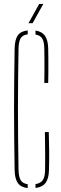

<svg xmlns="http://www.w3.org/2000/svg" viewBox="-20 -959 314 984"><path d="M122 5Q87 1 71.5 -20.8Q56 -42.5 55 -87Q53.5 -173.5 52.8 -250Q52 -326.5 52 -399.5Q52 -472.5 52.8 -548.8Q53.5 -625 55 -711Q56 -756.5 71.5 -778Q87 -799.5 122 -803V-783Q96.5 -780 86.2 -763.5Q76 -747 75 -711Q73.5 -625 72.8 -548.8Q72 -472.5 72 -399.5Q72 -326.5 72.8 -250Q73.5 -173.5 75 -87Q76 -52 86.2 -35.2Q96.5 -18.5 122 -15ZM162 4.5V-15.5Q188.5 -19.5 199.5 -36.2Q210.5 -53 211 -87Q211.5 -119.5 211.5 -152Q211.5 -184.5 211 -217L210 -282H230Q231.5 -229.5 232 -184.5Q232.5 -139.5 231 -87Q230 -44 213.8 -22Q197.5 0 162 4.5ZM207 -534Q207.5 -563.5 207.8 -593Q208 -622.5 207.8 -652Q207.5 -681.5 207 -711Q206.5 -745 196.5 -761.5Q186.5 -778 162 -782V-802.5Q195 -797.5 210.5 -775.5Q226 -753.5 227 -711Q227.5 -690.5 227.8 -656.5Q228 -622.5 227.8 -588.5Q227.5 -554.5 227 -534ZM126 -840 181 -939H202L147 -840Z"/></svg>

Font: Big Shoulders Stencil Display Thin Thin
Style: Regular
Weight: 250
Version: Version 2.001